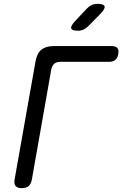

<svg xmlns="http://www.w3.org/2000/svg" viewBox="-20 -970 640 1000"><path d="M93 10Q71 10 61.5 -1Q52 -12 56 -35L165 -650Q172 -691 195 -710.5Q218 -730 259 -730H563Q583 -730 591.5 -719.5Q600 -709 596 -689Q593 -669 581 -658.5Q569 -648 548 -648H294Q274 -648 262.5 -638Q251 -628 247 -608L146 -35Q142 -12 129 -1Q116 10 93 10ZM386 -810Q355 -810 351 -822Q347 -834 370 -859L431 -924Q443 -937 457 -943.5Q471 -950 488 -950Q520 -950 524.5 -937.5Q529 -925 504 -899L440 -834Q428 -822 415 -816Q402 -810 386 -810Z"/></svg>

Font: Maple Mono NL
Style: Italic
Weight: 400
Italic angle: -10°
Monospace: yes
Designer: subframe7536
Version: Version 7.000